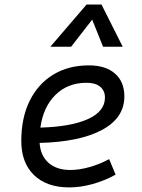

<svg xmlns="http://www.w3.org/2000/svg" viewBox="-20 -815 626 845"><path d="M289.6 -66.9Q328.6 -66.9 373.8 -79.6Q418.9 -92.3 460.4 -114.7L488.8 -46.4Q441.4 -20 387.9 -5.1Q334.5 9.8 285.2 9.8Q185.5 9.8 129.6 -44.4Q73.7 -98.6 73.7 -194.8Q73.7 -296.4 110.4 -370.8Q147 -445.3 213.9 -486.3Q280.8 -527.3 371.1 -527.3Q444.8 -527.3 486.1 -491.2Q527.3 -455.1 527.3 -390.6Q527.3 -295.9 429 -243.2Q330.6 -190.4 154.3 -186Q158.2 -129.9 193.6 -98.4Q229 -66.9 289.6 -66.9ZM157.7 -253.4Q293.5 -257.3 367.7 -291.3Q441.9 -325.2 441.9 -385.7Q441.9 -416 420.9 -433.3Q399.9 -450.7 360.8 -450.7Q278.3 -450.7 224.4 -397.7Q170.4 -344.7 157.7 -253.4ZM426.8 -794.9 520 -609.4H433.6L385.7 -728.5L293 -609.4H201.7L360.8 -794.9Z"/></svg>

Font: Cascadia Mono PL SemiLight
Style: Italic
Weight: 350
Italic angle: -10°
Monospace: yes
Designer: Aaron Bell
Foundry: Saja Typeworks
Version: Version 2404.023; ttfautohint (v1.8.4)